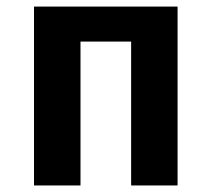

<svg xmlns="http://www.w3.org/2000/svg" viewBox="-20 -567 642 587"><path d="M84 0H226.1V-439.9H380.9V0H522.9V-546.9H84Z"/></svg>

Font: Hack
Style: Bold
Weight: 700
Monospace: yes
Designer: Christopher Simpkins
Foundry: Christopher Simpkins
Version: Version 2.010